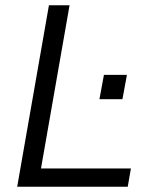

<svg xmlns="http://www.w3.org/2000/svg" viewBox="-20 -706 565 726"><path d="M45 0 165 -686H243L135 -69H475L463 0ZM356 -331 373 -423H460L443 -331Z"/></svg>

Font: Archivo SemiBold Light
Style: Italic
Weight: 300
Italic angle: -10°
Version: Version 2.001